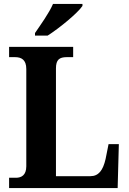

<svg xmlns="http://www.w3.org/2000/svg" viewBox="-20 -951 651 971"><path d="M157 -784V-771H221C281 -809 374 -886 397 -921V-931H248C229 -886 185 -825 157 -784ZM26 0H575L581 -222H529L514 -147C501 -90 479 -60 437 -60H263V-605C263 -649 280 -662 318 -662H350V-714H26V-662H56C88 -662 113 -649 113 -602V-110C113 -65 88 -52 61 -52H26Z"/></svg>

Font: Noto Serif Myanmar SemiCondensed
Style: Bold
Weight: 700
Width: 4
Designer: Ben Mitchell and the Monotype Design Team
Foundry: Monotype Imaging Inc.
Version: Version 2.106